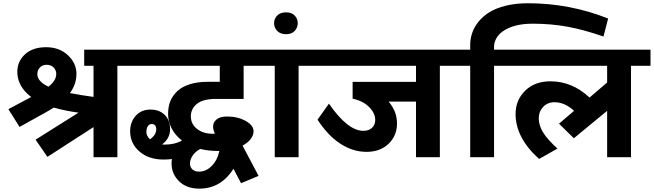

<svg xmlns="http://www.w3.org/2000/svg" viewBox="-20 -953 3964 1164"><path d="M321 -504.6Q321 -527.8 305.1 -544Q289.2 -560.2 263.4 -560.2Q237.6 -560.2 221.9 -544Q206.3 -527.8 206.3 -503.5Q206.3 -479.3 225.7 -459.8Q245.2 -440.3 274 -427.7Q321 -464.1 321 -504.6ZM547 0V-182.5L267.4 -2L195.7 -106.2L456 -270Q372.6 -281.6 305.9 -300.8Q285.1 -287.2 257.8 -272L98.6 -183.5L30.8 -291.2L169.4 -365Q155.2 -375.1 141.1 -389.3Q84.9 -445.9 84.9 -517.7Q84.9 -580.9 131.7 -623.9Q178.5 -666.8 259.1 -666.8Q339.7 -666.8 391.6 -618.3Q443.4 -569.8 443.4 -505.8Q443.4 -441.9 403.9 -388.8Q461.6 -377.1 547 -365.5V-554.1H490.4V-651.7H809.4V-554.1H691.6V0Z M1188.1 190.6Q1111.2 190.6 1065.7 145.9Q1020.2 101.1 1020.2 39.4Q1020.2 23.8 1022.2 11.1Q1001 14.2 970.7 14.2Q881.7 14.2 825.3 -34.6Q769 -83.4 769 -157.2Q769 -213.3 802.8 -251Q836.7 -288.7 891.6 -288.7Q946.4 -288.7 978.8 -256.3Q1011.1 -224 1011.1 -168.9Q1011.1 -113.8 962.6 -77.4Q971.7 -76.3 977.2 -76.3Q1039.4 -76.3 1083.4 -101.1Q1042.5 -132 1020.7 -174.4Q999 -216.9 999 -261.6Q999 -306.4 1012.9 -340.2Q1026.8 -374.1 1055.1 -400.7Q1083.4 -427.2 1130.2 -442.1Q1176.9 -457 1238.6 -457H1312.4V-554.1H779.1V-651.7H1579.9V-554.1H1457V-353.4H1289.2Q1211.3 -353.4 1174.2 -323.6Q1137 -293.7 1137 -247.5Q1137 -201.2 1174.4 -171.6Q1211.8 -142.1 1269 -142.1H1283.1Q1256.3 -199.2 1293.7 -229.5Q1314.5 -246.7 1356.4 -246.7Q1421.1 -246.7 1469.2 -219.9Q1517.2 -193.1 1517.2 -157.2Q1517.2 -134.5 1500.3 -111Q1483.3 -87.5 1450.5 -70.3L1547.5 113.2L1441.4 157.7L1395.3 70.3Q1319.5 190.6 1188.1 190.6ZM1187.6 87.5Q1229 87.5 1263.4 53.1Q1297.8 18.7 1309.9 -37.9H1299.3Q1242.2 -37.9 1194.1 -50.1Q1162.3 -32.9 1147.1 -8.8Q1132 15.2 1131.7 37.4Q1131.4 59.7 1146.1 73.6Q1160.8 87.5 1187.6 87.5ZM889.8 -108.2Q927.2 -136 927.2 -168.6Q927.2 -201.2 898.9 -201.2Q885.2 -201.2 876.4 -188.3Q867.5 -175.4 867.5 -152.2Q867.5 -128.9 889.8 -108.2Z M1645.6 0V-554.1H1549.5V-651.7H1909V-554.1H1790.2V0Z M1714.1 -745.7Q1680 -745.7 1660.8 -765.4Q1641.6 -785.1 1641.6 -812.2Q1641.6 -839.2 1660.5 -858.7Q1679.5 -878.2 1713.9 -878.2Q1748.2 -878.2 1766.7 -858.7Q1785.1 -839.2 1785.1 -812.4Q1785.1 -785.6 1766.7 -765.7Q1748.2 -745.7 1714.1 -745.7Z M2502 0V-337.2H2335.7Q2386.8 -278.6 2386.8 -204.5Q2386.8 -130.4 2335.9 -81.4Q2285.1 -32.4 2202 -32.4Q2118.8 -32.4 2043.2 -81.9Q1967.6 -131.4 1905 -227.5L1974.2 -324.6Q2088 -159.8 2183 -159.8Q2215.9 -159.8 2235.3 -178Q2254.8 -196.2 2254.8 -226Q2254.8 -266.9 2217.9 -304.1Q2181 -341.3 2117.8 -354.9V-456.5H2502V-554.1H1878.7V-651.7H2764.9V-554.1H2646.6V0Z M2830.6 0V-554.1H2734.6V-651.7H2830.6V-679.5Q2830.6 -758.8 2880.7 -821Q2907.5 -854.4 2946.9 -878.9Q2986.3 -903.4 3046.3 -918.4Q3106.2 -933.3 3179.5 -933.3Q3434.3 -933.3 3666.8 -840.7L3638.5 -731.5Q3521.2 -772.5 3421.1 -791Q3321 -809.4 3209.8 -809.4Q3091.5 -809.4 3025.8 -761.4Q2992.4 -737.1 2980.3 -700.7Q2975.2 -686 2975.2 -671.4V-651.7H3094V-554.1H2975.2V0Z M3105.7 -261.9Q3105.7 -346.3 3163.8 -403.2Q3221.9 -460.1 3317 -460.1Q3448.9 -460.1 3554.1 -361.5L3660.8 -453V-554.1H3050.6V-651.7H3923.7V-554.1H3805.4V0H3660.8V-281.1L3459 -114.8L3369.1 -203.2L3460.1 -281.1Q3404.4 -333.2 3341.8 -333.2Q3299.3 -333.2 3272.8 -304.9Q3246.2 -276.5 3246.2 -235.3Q3246.2 -194.1 3271.2 -152.2Q3296.3 -110.2 3359.5 -52.1L3248.2 10.6Q3105.7 -117.3 3105.7 -261.9Z"/></svg>

Font: Khula
Style: Bold
Weight: 700
Designer: Erin McLaughlin, Steve Matteson
Version: Version 1.000;PS 1.0;hotconv 1.0.72;makeotf.lib2.5.5900; ttf